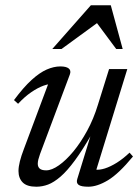

<svg xmlns="http://www.w3.org/2000/svg" viewBox="-20 -697 529 727"><path d="M272.5 -19 326 -193H329.5Q293 -129.5 263.5 -89.5Q234 -49.5 209 -28Q184 -6.5 162 1.8Q140 10 117.5 10Q82 10 66 -6.2Q50 -22.5 50 -49.5Q50 -65 55.2 -86Q60.5 -107 70.5 -133L170 -399L183 -379Q166.5 -380.5 144.5 -372.5Q122.5 -364.5 97.8 -347.5Q73 -330.5 48.5 -304L33 -318Q69 -366.5 99.5 -394.2Q130 -422 157 -433.8Q184 -445.5 208.5 -445.5Q230.5 -445.5 240.2 -437.8Q250 -430 244.5 -415L131.5 -113.5Q127.5 -102.5 125.2 -93.2Q123 -84 123 -77Q123 -65 130.5 -58.5Q138 -52 155 -52Q176 -52 203 -71Q230 -90 257.8 -123.5Q285.5 -157 310 -202Q334.5 -247 350.5 -299.5L393 -435.5H462L340.5 -40.5L340 -55Q356 -52.5 377.2 -59.2Q398.5 -66 422.8 -81.2Q447 -96.5 470.5 -119L483.5 -104.5Q429.5 -39 388.8 -14.5Q348 10 314.5 10Q287 10 277.5 2.8Q268 -4.5 272.5 -19ZM178 -511.5 324 -677H399.5L444.5 -511.5H420L342 -616.5H357L213 -511.5Z"/></svg>

Font: Newsreader 24pt
Style: Italic
Weight: 400
Italic angle: -17°
Designer: Hugues Gentile
Foundry: Production Type
Version: Version 1.003